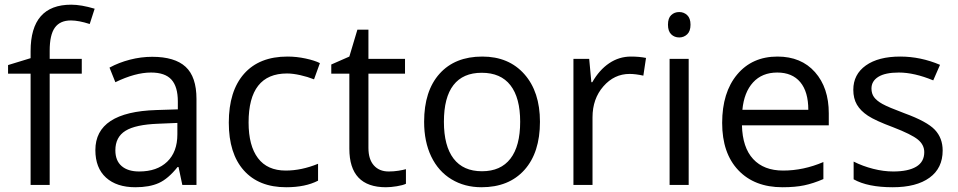

<svg xmlns="http://www.w3.org/2000/svg" viewBox="-20 -785 4067 815"><path d="M327.1 -472.2H190.9V0H109.9V-472.2H14.2V-508.8L109.9 -538.1V-567.9Q109.9 -765.1 282.2 -765.1Q324.7 -765.1 381.8 -748L360.8 -683.1Q314 -698.2 280.8 -698.2Q234.9 -698.2 212.9 -667.7Q190.9 -637.2 190.9 -569.8V-535.2H327.1Z M753.9 0 737.8 -76.2H733.9Q693.8 -25.9 654.1 -8.1Q614.3 9.8 554.7 9.8Q475.1 9.8 429.9 -31.2Q384.8 -72.3 384.8 -147.9Q384.8 -310.1 644 -317.9L734.9 -320.8V-354Q734.9 -417 707.8 -447Q680.7 -477.1 621.1 -477.1Q554.2 -477.1 469.7 -436L444.8 -498Q484.4 -519.5 531.5 -531.7Q578.6 -543.9 626 -543.9Q721.7 -543.9 767.8 -501.5Q814 -459 814 -365.2V0ZM570.8 -57.1Q646.5 -57.1 689.7 -98.6Q732.9 -140.1 732.9 -214.8V-263.2L651.9 -259.8Q555.2 -256.3 512.5 -229.7Q469.7 -203.1 469.7 -147Q469.7 -103 496.3 -80.1Q522.9 -57.1 570.8 -57.1Z M1194.8 9.8Q1078.6 9.8 1014.9 -61.8Q951.2 -133.3 951.2 -264.2Q951.2 -398.4 1015.9 -471.7Q1080.6 -544.9 1200.2 -544.9Q1238.8 -544.9 1277.3 -536.6Q1315.9 -528.3 1337.9 -517.1L1313 -448.2Q1286.1 -459 1254.4 -466.1Q1222.7 -473.1 1198.2 -473.1Q1035.2 -473.1 1035.2 -265.1Q1035.2 -166.5 1075 -113.8Q1114.7 -61 1192.9 -61Q1259.8 -61 1330.1 -89.8V-18.1Q1276.4 9.8 1194.8 9.8Z M1629.9 -57.1Q1651.4 -57.1 1671.4 -60.3Q1691.4 -63.5 1703.1 -66.9V-4.9Q1689.9 1.5 1664.3 5.6Q1638.7 9.8 1618.2 9.8Q1462.9 9.8 1462.9 -153.8V-472.2H1386.2V-511.2L1462.9 -544.9L1497.1 -659.2H1543.9V-535.2H1699.2V-472.2H1543.9V-157.2Q1543.9 -108.9 1566.9 -83Q1589.8 -57.1 1629.9 -57.1Z M2272 -268.1Q2272 -137.2 2206.1 -63.7Q2140.1 9.8 2023.9 9.8Q1952.1 9.8 1896.5 -23.9Q1840.8 -57.6 1810.5 -120.6Q1780.3 -183.6 1780.3 -268.1Q1780.3 -398.9 1845.7 -471.9Q1911.1 -544.9 2027.3 -544.9Q2139.6 -544.9 2205.8 -470.2Q2272 -395.5 2272 -268.1ZM1864.3 -268.1Q1864.3 -165.5 1905.3 -111.8Q1946.3 -58.1 2025.9 -58.1Q2105.5 -58.1 2146.7 -111.6Q2188 -165 2188 -268.1Q2188 -370.1 2146.7 -423.1Q2105.5 -476.1 2024.9 -476.1Q1945.3 -476.1 1904.8 -423.8Q1864.3 -371.6 1864.3 -268.1Z M2658.2 -544.9Q2693.8 -544.9 2722.2 -539.1L2710.9 -463.9Q2677.7 -471.2 2652.3 -471.2Q2587.4 -471.2 2541.3 -418.5Q2495.1 -365.7 2495.1 -287.1V0H2414.1V-535.2H2481L2490.2 -436H2494.1Q2523.9 -488.3 2565.9 -516.6Q2607.9 -544.9 2658.2 -544.9Z M2903.3 0H2822.3V-535.2H2903.3ZM2815.4 -680.2Q2815.4 -708 2829.1 -720.9Q2842.8 -733.9 2863.3 -733.9Q2882.8 -733.9 2897 -720.7Q2911.1 -707.5 2911.1 -680.2Q2911.1 -652.8 2897 -639.4Q2882.8 -626 2863.3 -626Q2842.8 -626 2829.1 -639.4Q2815.4 -652.8 2815.4 -680.2Z M3301.3 9.8Q3182.6 9.8 3114 -62.5Q3045.4 -134.8 3045.4 -263.2Q3045.4 -392.6 3109.1 -468.8Q3172.9 -544.9 3280.3 -544.9Q3380.9 -544.9 3439.5 -478.8Q3498 -412.6 3498 -304.2V-252.9H3129.4Q3131.8 -158.7 3177 -109.9Q3222.2 -61 3304.2 -61Q3390.6 -61 3475.1 -97.2V-24.9Q3432.1 -6.3 3393.8 1.7Q3355.5 9.8 3301.3 9.8ZM3279.3 -477.1Q3214.8 -477.1 3176.5 -435.1Q3138.2 -393.1 3131.3 -318.8H3411.1Q3411.1 -395.5 3377 -436.3Q3342.8 -477.1 3279.3 -477.1Z M3981.4 -146Q3981.4 -71.3 3925.8 -30.8Q3870.1 9.8 3769.5 9.8Q3663.1 9.8 3603.5 -23.9V-99.1Q3642.1 -79.6 3686.3 -68.4Q3730.5 -57.1 3771.5 -57.1Q3835 -57.1 3869.1 -77.4Q3903.3 -97.7 3903.3 -139.2Q3903.3 -170.4 3876.2 -192.6Q3849.1 -214.8 3770.5 -245.1Q3695.8 -272.9 3664.3 -293.7Q3632.8 -314.5 3617.4 -340.8Q3602.1 -367.2 3602.1 -403.8Q3602.1 -469.2 3655.3 -507.1Q3708.5 -544.9 3801.3 -544.9Q3887.7 -544.9 3970.2 -509.8L3941.4 -443.8Q3860.8 -477.1 3795.4 -477.1Q3737.8 -477.1 3708.5 -459Q3679.2 -440.9 3679.2 -409.2Q3679.2 -387.7 3690.2 -372.6Q3701.2 -357.4 3725.6 -343.8Q3750 -330.1 3819.3 -304.2Q3914.6 -269.5 3948 -234.4Q3981.4 -199.2 3981.4 -146Z"/></svg>

Font: HunimalSansv1.5
Style: Regular
Weight: 400
Foundry: Ascender Corporation
Version: Version 1.10